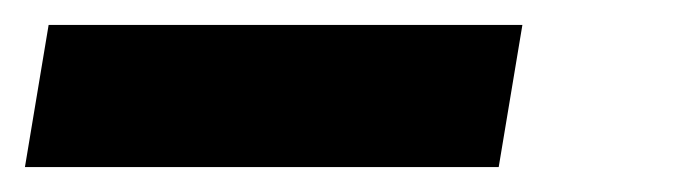

<svg xmlns="http://www.w3.org/2000/svg" viewBox="-35 -20 555 154"><path d="M-15 114 4 0H384L365 114Z"/></svg>

Font: Iosevka Curly Slab HvObl
Style: Regular
Weight: 900
Italic angle: -9°
Monospace: yes
Designer: Belleve Invis
Foundry: Belleve Invis
Version: Version 11.1.0; ttfautohint (v1.8.3)